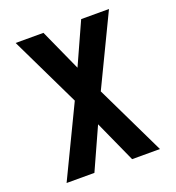

<svg xmlns="http://www.w3.org/2000/svg" viewBox="-133 -841 866 947"><g transform="rotate(-20 300.0 -367.5)"><path d="M55 0 232 -368 55 -735H201L300 -516L399 -735H545L368 -367L545 0H399L300 -219L201 0Z"/></g></svg>

Font: Iosevka Aile Extrabold
Style: Regular
Weight: 800
Designer: Belleve Invis
Foundry: Belleve Invis
Version: Version 27.3.5; ttfautohint (v1.8.4)